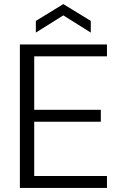

<svg xmlns="http://www.w3.org/2000/svg" viewBox="-20 -917 601 937"><path d="M77 0V-700H502V-642H147V-381H472V-323H147V-58H502V0ZM155 -758V-815L289 -897L423 -815V-758L289 -842Z"/></svg>

Font: DM Sans 18pt Light
Style: Regular
Weight: 300
Designer: Colophon Foundry, Jonny Pinhorn
Foundry: Colophon Foundry
Version: Version 4.004;gftools[0.9.30]